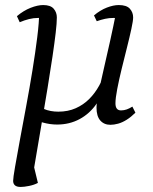

<svg xmlns="http://www.w3.org/2000/svg" viewBox="-20 -482 605 760"><path d="M62 258Q46 258 39 251.5Q32 245 32 234Q32 222 39.5 179Q47 136 58.5 73.5Q70 11 83.5 -61Q97 -133 108.5 -204Q120 -275 127.5 -335Q135 -395 135 -433L171 -403Q162 -408 151.5 -409.5Q141 -411 131 -411Q113 -411 95 -406.5Q77 -402 58 -394L47 -418Q73 -440 101 -451Q129 -462 151 -462Q180 -462 192.5 -447.5Q205 -433 205 -413Q205 -391 200.5 -352.5Q196 -314 188 -259.5Q180 -205 168.5 -135Q157 -65 142.5 20.5Q128 106 111 206L110 159L130 242Q115 250 95 254Q75 258 62 258ZM206 11Q178 11 149.5 3Q121 -5 97 -27L117 -70Q130 -61 154.5 -50.5Q179 -40 211 -40Q249 -40 279.5 -53.5Q310 -67 333 -90Q356 -113 372.5 -143Q389 -173 399 -207L400 -160Q389 -110 362 -71Q335 -32 295 -10.5Q255 11 206 11ZM417 12Q392 12 377 -5Q362 -22 362 -56Q362 -73 370 -113.5Q378 -154 390.5 -208Q403 -262 416 -320.5Q429 -379 439 -430L470 -403Q461 -408 450.5 -409.5Q440 -411 429 -411Q412 -411 396 -407.5Q380 -404 363 -398L352 -421Q377 -442 403 -452Q429 -462 450 -462Q481 -462 494 -447.5Q507 -433 507 -413Q507 -400 500 -367.5Q493 -335 482.5 -293.5Q472 -252 461.5 -209Q451 -166 444 -129.5Q437 -93 437 -73Q437 -45 459 -45Q471 -45 482 -49Q493 -53 504 -60L516 -36Q499 -19 481.5 -8Q464 3 447.5 7.5Q431 12 417 12Z"/></svg>

Font: Petrona
Style: Italic
Weight: 400
Italic angle: -9°
Designer: Ringo R. Seeber
Foundry: Ringo R. Seeber
Version: Version 2.001; ttfautohint (v1.8.3)